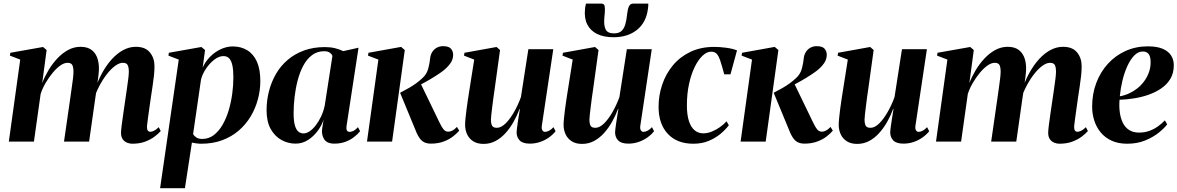

<svg xmlns="http://www.w3.org/2000/svg" viewBox="-20 -770 6402 1044"><path d="M233.5 -498 209.5 -318.5Q223 -353.5 243.5 -388Q264 -422.5 291 -451.5Q318 -480.5 350 -498Q382 -515.5 418 -515.5Q457 -515.5 480 -497Q503 -478.5 512 -445.8Q521 -413 516.5 -371Q515.5 -363 514 -349.5Q512.5 -336 510 -320.2Q507.5 -304.5 504.5 -290.5L490.5 -266.5Q508.5 -323 533 -368.8Q557.5 -414.5 587.5 -447.5Q617.5 -480.5 650.5 -498Q683.5 -515.5 718.5 -515.5Q770.5 -515.5 795.2 -484.8Q820 -454 820 -410.5Q820 -385 817 -357.5Q814 -330 809.5 -300.8Q805 -271.5 800.5 -241Q796.5 -213.5 792.2 -182.8Q788 -152 784.2 -125.2Q780.5 -98.5 779 -82.5Q779 -65.5 784 -59.5Q789 -53.5 797 -53.5Q806 -53.5 817.8 -59.2Q829.5 -65 843 -78.5L854 -57.5Q841.5 -43 820.2 -27Q799 -11 769 0.2Q739 11.5 699 11.5Q685 11.5 670.8 5.8Q656.5 0 647.2 -13Q638 -26 638 -48Q638 -60.5 641.8 -90Q645.5 -119.5 650.8 -155.5Q656 -191.5 660.5 -222Q665.5 -256 670 -287Q674.5 -318 677.5 -342.2Q680.5 -366.5 680.5 -379.5Q680.5 -404 674.2 -416.2Q668 -428.5 647.5 -428.5Q629 -428.5 606.5 -412.2Q584 -396 561.5 -367.2Q539 -338.5 519.5 -301.2Q500 -264 487 -221.5L509 -308.5Q506.5 -291.5 504.8 -280Q503 -268.5 501.2 -257Q499.5 -245.5 497 -228.5L464.5 0H328L360 -222Q364.5 -256 369.2 -287.2Q374 -318.5 376.8 -342.8Q379.5 -367 379.5 -379.5Q379.5 -404 373.2 -416.2Q367 -428.5 347 -428.5Q329 -428.5 308 -413.8Q287 -399 266.5 -374.2Q246 -349.5 228.5 -319.8Q211 -290 201 -259.5L164.5 0H28L90 -446L34 -467.5L36 -483L214 -514.5Z M850.5 253.5 952 -446 896 -467.5 898 -483 1075 -514.5 1095 -498 1082 -402.5Q1096.5 -435 1122 -461Q1147.5 -487 1179.8 -502.2Q1212 -517.5 1246 -517.5Q1290 -517.5 1324 -497Q1358 -476.5 1376.8 -435Q1395.5 -393.5 1395.5 -329.5Q1395.5 -279 1382.2 -229.8Q1369 -180.5 1343 -137Q1317 -93.5 1278.2 -60Q1239.5 -26.5 1188.2 -7.5Q1137 11.5 1074.5 11.5Q1062 11.5 1048.8 9.8Q1035.5 8 1023.5 5.5L985.5 253.5ZM1030 -41Q1036 -30 1048.2 -22.2Q1060.5 -14.5 1079.5 -14.5Q1115 -14.5 1142.5 -35.5Q1170 -56.5 1190.2 -91.5Q1210.5 -126.5 1223.5 -170.2Q1236.5 -214 1242.8 -260.5Q1249 -307 1249 -349.5Q1249 -387.5 1243.8 -413.2Q1238.5 -439 1226.8 -452Q1215 -465 1195 -465Q1170.5 -465 1145.2 -445.5Q1120 -426 1100.2 -396.8Q1080.5 -367.5 1073 -337.5Z M1864.5 -86Q1862 -66.5 1866.8 -59.8Q1871.5 -53 1881.5 -53Q1892 -53 1903.2 -59Q1914.5 -65 1926.5 -78.5L1938 -56.5Q1925.5 -40.5 1905.2 -24.8Q1885 -9 1858.2 1Q1831.5 11 1798 11Q1757.5 11 1742.5 -13.2Q1727.5 -37.5 1731.5 -68.5L1739.5 -119.5Q1730 -89 1707.8 -58.8Q1685.5 -28.5 1654.8 -8.8Q1624 11 1587 11Q1546.5 11 1510.5 -8.8Q1474.5 -28.5 1452 -68.5Q1429.5 -108.5 1429.5 -170.5Q1429.5 -224.5 1442.8 -275.2Q1456 -326 1481.5 -369.5Q1507 -413 1545.2 -445.2Q1583.5 -477.5 1634 -495.8Q1684.5 -514 1746.5 -514Q1777 -514 1801.2 -508Q1825.5 -502 1846.5 -492L1929.5 -510.5ZM1787.5 -465.5Q1785 -475 1773.8 -483.2Q1762.5 -491.5 1743 -491.5Q1704.5 -491.5 1676.5 -470.2Q1648.5 -449 1629.2 -413Q1610 -377 1598.5 -332.8Q1587 -288.5 1581.8 -242.5Q1576.5 -196.5 1576.5 -155Q1576.5 -111 1583.8 -87Q1591 -63 1603.2 -53.8Q1615.5 -44.5 1630 -44.5Q1646.5 -44.5 1663.5 -56Q1680.5 -67.5 1696.5 -88Q1712.5 -108.5 1725.5 -135.8Q1738.5 -163 1745.5 -195Z M1975.5 0 2037.5 -446 1981 -467.5 1983.5 -483 2161 -515 2181 -498 2112 0ZM2322.5 11Q2301.5 11 2286 3.2Q2270.5 -4.5 2258.2 -23.8Q2246 -43 2233.5 -76.5L2155.5 -265.5Q2182.5 -279.5 2203.8 -291.8Q2225 -304 2242.5 -316.8Q2260 -329.5 2275.5 -344Q2300.5 -366 2308.5 -396.8Q2316.5 -427.5 2318.5 -450Q2320.5 -472 2330.5 -487.5Q2340.5 -503 2355.8 -511Q2371 -519 2388.5 -519Q2420.5 -519 2432.2 -505Q2444 -491 2444 -472.5Q2444 -446.5 2428.5 -425Q2413 -403.5 2390 -385.5Q2376.5 -375 2353 -359.8Q2329.5 -344.5 2300.8 -328.2Q2272 -312 2242.5 -297.5Q2213 -283 2187.5 -273L2267 -316.5L2369 -105.5Q2381.5 -79 2391.8 -66.5Q2402 -54 2417.5 -54Q2428 -54 2440 -60Q2452 -66 2464.5 -80L2477 -59.5Q2464.5 -44.5 2443.2 -28Q2422 -11.5 2391.8 -0.2Q2361.5 11 2322.5 11Z M2609.5 12.5Q2575.5 12.5 2553.2 -1.8Q2531 -16 2520 -39.5Q2509 -63 2509 -91.5Q2509 -105.5 2511.2 -127.8Q2513.5 -150 2516.8 -175.2Q2520 -200.5 2523.5 -223.5Q2527 -246.5 2529.5 -262.5L2558.5 -446L2503 -467.5L2505.5 -483L2680 -514.5L2699 -498L2669 -281Q2666 -262 2662.8 -237.5Q2659.5 -213 2656.5 -188.8Q2653.5 -164.5 2651.5 -146Q2649.5 -127.5 2649.5 -120Q2649.5 -106 2652 -95.8Q2654.5 -85.5 2661.5 -80.2Q2668.5 -75 2681.5 -75Q2705 -75 2729.5 -99.2Q2754 -123.5 2775.8 -162Q2797.5 -200.5 2812.5 -242L2853 -502.5H2988.5L2926 -85Q2924 -69 2929.5 -61Q2935 -53 2943.5 -53Q2953.5 -53 2966 -59.5Q2978.5 -66 2989.5 -78.5L3001 -56.5Q2986.5 -38 2964.8 -22.5Q2943 -7 2916.5 2Q2890 11 2861 11Q2822.5 11 2805.8 -6.5Q2789 -24 2789 -50.5Q2789 -56 2790.8 -70.2Q2792.5 -84.5 2795.2 -103.2Q2798 -122 2801.2 -141.8Q2804.5 -161.5 2807 -177.5H2805Q2791.5 -141 2772.2 -107Q2753 -73 2728.5 -46Q2704 -19 2674.2 -3.2Q2644.5 12.5 2609.5 12.5Z M3145 12.5Q3111 12.5 3088.8 -1.8Q3066.5 -16 3055.5 -39.5Q3044.5 -63 3044.5 -91.5Q3044.5 -105.5 3046.8 -127.8Q3049 -150 3052.2 -175.2Q3055.5 -200.5 3059 -223.5Q3062.5 -246.5 3065 -262.5L3094 -446L3038.5 -467.5L3041 -483L3215.5 -514.5L3234.5 -498L3204.5 -281Q3201.5 -262 3198.2 -237.5Q3195 -213 3192 -188.8Q3189 -164.5 3187 -146Q3185 -127.5 3185 -120Q3185 -106 3187.5 -95.8Q3190 -85.5 3197 -80.2Q3204 -75 3217 -75Q3240.5 -75 3265 -99.2Q3289.5 -123.5 3311.2 -162Q3333 -200.5 3348 -242L3388.5 -502.5H3524L3461.5 -85Q3459.5 -69 3465 -61Q3470.5 -53 3479 -53Q3489 -53 3501.5 -59.5Q3514 -66 3525 -78.5L3536.5 -56.5Q3522 -38 3500.2 -22.5Q3478.5 -7 3452 2Q3425.5 11 3396.5 11Q3358 11 3341.2 -6.5Q3324.5 -24 3324.5 -50.5Q3324.5 -56 3326.2 -70.2Q3328 -84.5 3330.8 -103.2Q3333.5 -122 3336.8 -141.8Q3340 -161.5 3342.5 -177.5H3340.5Q3327 -141 3307.8 -107Q3288.5 -73 3264 -46Q3239.5 -19 3209.8 -3.2Q3180 12.5 3145 12.5ZM3249 -750.5Q3265 -750.5 3267.8 -736.8Q3270.5 -723 3268.5 -700Q3268 -695 3267.2 -685.8Q3266.5 -676.5 3266 -671.5Q3262.5 -631.5 3273.2 -610Q3284 -588.5 3318.5 -588.5Q3344 -588.5 3358.2 -600.5Q3372.5 -612.5 3379.8 -636.8Q3387 -661 3390.5 -696.5Q3393 -720.5 3400 -735.5Q3407 -750.5 3423.5 -750.5H3505Q3505.5 -745 3505 -738.2Q3504.5 -731.5 3503 -721Q3493.5 -647.5 3443.5 -607.5Q3393.5 -567.5 3316 -567.5Q3263.5 -567.5 3227 -585.2Q3190.5 -603 3173.2 -637.2Q3156 -671.5 3161 -721.5Q3162 -729 3163 -736.2Q3164 -743.5 3166.5 -750.5Z M3749.5 11.5Q3661.5 11.5 3611.2 -42.2Q3561 -96 3561 -189Q3561 -251.5 3580.8 -310Q3600.5 -368.5 3639 -414.8Q3677.5 -461 3734 -488Q3790.5 -515 3864 -515Q3892.5 -515 3927.5 -510.5Q3962.5 -506 3987.5 -496L3952 -366H3918Q3905 -414.5 3896 -441.2Q3887 -468 3876 -478.5Q3865 -489 3846.5 -489Q3823.5 -489 3800.2 -467.2Q3777 -445.5 3757.8 -406.5Q3738.5 -367.5 3726.8 -314.2Q3715 -261 3715 -197Q3715 -145.5 3726 -111.8Q3737 -78 3757 -61.5Q3777 -45 3804 -45Q3827.5 -45 3851.2 -54.8Q3875 -64.5 3895.8 -79.5Q3916.5 -94.5 3930.5 -110.5L3943 -89Q3925 -65 3897.5 -42Q3870 -19 3833.2 -3.8Q3796.5 11.5 3749.5 11.5Z M4007 0 4069 -446 4012.5 -467.5 4015 -483 4192.5 -515 4212.5 -498 4143.5 0ZM4354 11Q4333 11 4317.5 3.2Q4302 -4.5 4289.8 -23.8Q4277.5 -43 4265 -76.5L4187 -265.5Q4214 -279.5 4235.2 -291.8Q4256.5 -304 4274 -316.8Q4291.5 -329.5 4307 -344Q4332 -366 4340 -396.8Q4348 -427.5 4350 -450Q4352 -472 4362 -487.5Q4372 -503 4387.2 -511Q4402.5 -519 4420 -519Q4452 -519 4463.8 -505Q4475.5 -491 4475.5 -472.5Q4475.5 -446.5 4460 -425Q4444.5 -403.5 4421.5 -385.5Q4408 -375 4384.5 -359.8Q4361 -344.5 4332.2 -328.2Q4303.5 -312 4274 -297.5Q4244.5 -283 4219 -273L4298.5 -316.5L4400.5 -105.5Q4413 -79 4423.2 -66.5Q4433.5 -54 4449 -54Q4459.5 -54 4471.5 -60Q4483.5 -66 4496 -80L4508.5 -59.5Q4496 -44.5 4474.8 -28Q4453.5 -11.5 4423.2 -0.2Q4393 11 4354 11Z M4641 12.5Q4607 12.5 4584.8 -1.8Q4562.5 -16 4551.5 -39.5Q4540.5 -63 4540.5 -91.5Q4540.5 -105.5 4542.8 -127.8Q4545 -150 4548.2 -175.2Q4551.5 -200.5 4555 -223.5Q4558.5 -246.5 4561 -262.5L4590 -446L4534.5 -467.5L4537 -483L4711.5 -514.5L4730.5 -498L4700.5 -281Q4697.5 -262 4694.2 -237.5Q4691 -213 4688 -188.8Q4685 -164.5 4683 -146Q4681 -127.5 4681 -120Q4681 -106 4683.5 -95.8Q4686 -85.5 4693 -80.2Q4700 -75 4713 -75Q4736.5 -75 4761 -99.2Q4785.5 -123.5 4807.2 -162Q4829 -200.5 4844 -242L4884.5 -502.5H5020L4957.5 -85Q4955.5 -69 4961 -61Q4966.5 -53 4975 -53Q4985 -53 4997.5 -59.5Q5010 -66 5021 -78.5L5032.5 -56.5Q5018 -38 4996.2 -22.5Q4974.5 -7 4948 2Q4921.5 11 4892.5 11Q4854 11 4837.2 -6.5Q4820.5 -24 4820.5 -50.5Q4820.5 -56 4822.2 -70.2Q4824 -84.5 4826.8 -103.2Q4829.5 -122 4832.8 -141.8Q4836 -161.5 4838.5 -177.5H4836.5Q4823 -141 4803.8 -107Q4784.5 -73 4760 -46Q4735.5 -19 4705.8 -3.2Q4676 12.5 4641 12.5Z M5275 -498 5251 -318.5Q5264.5 -353.5 5285 -388Q5305.5 -422.5 5332.5 -451.5Q5359.5 -480.5 5391.5 -498Q5423.5 -515.5 5459.5 -515.5Q5498.5 -515.5 5521.5 -497Q5544.5 -478.5 5553.5 -445.8Q5562.5 -413 5558 -371Q5557 -363 5555.5 -349.5Q5554 -336 5551.5 -320.2Q5549 -304.5 5546 -290.5L5532 -266.5Q5550 -323 5574.5 -368.8Q5599 -414.5 5629 -447.5Q5659 -480.5 5692 -498Q5725 -515.5 5760 -515.5Q5812 -515.5 5836.8 -484.8Q5861.5 -454 5861.5 -410.5Q5861.5 -385 5858.5 -357.5Q5855.5 -330 5851 -300.8Q5846.5 -271.5 5842 -241Q5838 -213.5 5833.8 -182.8Q5829.5 -152 5825.8 -125.2Q5822 -98.5 5820.5 -82.5Q5820.5 -65.5 5825.5 -59.5Q5830.5 -53.5 5838.5 -53.5Q5847.5 -53.5 5859.2 -59.2Q5871 -65 5884.5 -78.5L5895.5 -57.5Q5883 -43 5861.8 -27Q5840.5 -11 5810.5 0.2Q5780.5 11.5 5740.5 11.5Q5726.5 11.5 5712.2 5.8Q5698 0 5688.8 -13Q5679.5 -26 5679.5 -48Q5679.5 -60.5 5683.2 -90Q5687 -119.5 5692.2 -155.5Q5697.5 -191.5 5702 -222Q5707 -256 5711.5 -287Q5716 -318 5719 -342.2Q5722 -366.5 5722 -379.5Q5722 -404 5715.8 -416.2Q5709.5 -428.5 5689 -428.5Q5670.5 -428.5 5648 -412.2Q5625.5 -396 5603 -367.2Q5580.5 -338.5 5561 -301.2Q5541.5 -264 5528.5 -221.5L5550.5 -308.5Q5548 -291.5 5546.2 -280Q5544.5 -268.5 5542.8 -257Q5541 -245.5 5538.5 -228.5L5506 0H5369.5L5401.5 -222Q5406 -256 5410.8 -287.2Q5415.5 -318.5 5418.2 -342.8Q5421 -367 5421 -379.5Q5421 -404 5414.8 -416.2Q5408.5 -428.5 5388.5 -428.5Q5370.5 -428.5 5349.5 -413.8Q5328.5 -399 5308 -374.2Q5287.5 -349.5 5270 -319.8Q5252.5 -290 5242.5 -259.5L5206 0H5069.5L5131.5 -446L5075.5 -467.5L5077.5 -483L5255.5 -514.5Z M6326.5 -94Q6312 -74 6281.5 -49.2Q6251 -24.5 6207.5 -6.5Q6164 11.5 6109 11.5Q6060.5 11.5 6024.5 -5Q5988.5 -21.5 5965 -50Q5941.5 -78.5 5930 -114.8Q5918.5 -151 5918.5 -190.5Q5918.5 -259.5 5941 -319Q5963.5 -378.5 6004.2 -423.2Q6045 -468 6100.5 -493Q6156 -518 6221.5 -518Q6271 -518 6302 -504.8Q6333 -491.5 6347.8 -468.5Q6362.5 -445.5 6362.5 -415Q6362.5 -372.5 6343.8 -341.2Q6325 -310 6293.5 -288.8Q6262 -267.5 6223.5 -254.2Q6185 -241 6144.2 -234.8Q6103.5 -228.5 6067.5 -227.5Q6064.5 -192.5 6068.8 -160.2Q6073 -128 6085 -103Q6097 -78 6119 -63.5Q6141 -49 6173.5 -49Q6203.5 -49 6229.2 -58.2Q6255 -67.5 6276.2 -82.8Q6297.5 -98 6314 -115.5ZM6194 -490Q6168.5 -490 6147.2 -468Q6126 -446 6109.8 -410.2Q6093.5 -374.5 6083.2 -331.5Q6073 -288.5 6069 -246.5Q6094 -250.5 6118.2 -261.5Q6142.5 -272.5 6163.8 -289.2Q6185 -306 6201.2 -328Q6217.5 -350 6227 -376Q6236.5 -402 6236.5 -431.5Q6236.5 -464 6225.2 -477Q6214 -490 6194 -490Z"/></svg>

Font: Merriweather 144pt
Style: Bold Italic
Weight: 700
Italic angle: -7.8°
Version: Version 2.101